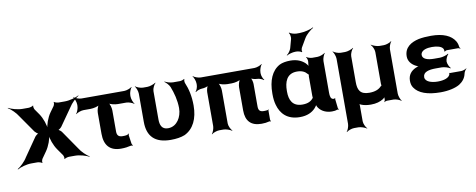

<svg xmlns="http://www.w3.org/2000/svg" viewBox="-140 -1209 4551 1835"><g transform="rotate(-10 2135.0 -292.0)"><path d="M235 -449 198 -502C192 -511 187 -533 191 -540L188 -542C183 -535 156 -528 144 -528H86C37 -528 -22 -546 -51 -562L-53 -559C-24 -543 21 -500 43 -463L160 -295C166 -287 188 -268 198 -268V-272C188 -272 166 -253 160 -245L36 -66C14 -28 -32 15 -60 31L-58 35C-30 18 30 0 78 0H136C148 0 175 7 180 14L184 12C179 5 185 -17 190 -25L235 -89C267 -134 292 -204 292 -243H288C288 -204 313 -134 345 -89L390 -25C395 -17 401 5 396 12L400 14C405 7 432 0 444 0H502C548 0 608 18 637 34L639 31C610 15 565 -28 543 -65L419 -245C414 -253 392 -272 382 -272V-268C392 -268 414 -287 420 -295L538 -463C560 -500 605 -543 634 -559L632 -562C603 -546 544 -528 496 -528H437C424 -528 397 -535 392 -542L389 -540C394 -533 387 -511 382 -503L343 -449C310 -403 286 -332 286 -293H290C290 -332 266 -404 235 -449Z M983 -105C941 -105 928 -125 928 -160V-365C928 -389 917 -429 904 -441L902 -439C914 -426 961 -415 991 -415H1072C1096 -415 1133 -401 1146 -389L1148 -391C1136 -404 1122 -441 1122 -465V-478C1122 -502 1136 -539 1148 -552L1146 -554C1133 -542 1096 -528 1072 -528H657C633 -528 596 -542 583 -554L581 -552C593 -539 607 -502 607 -478V-465C607 -441 593 -404 581 -391L583 -389C596 -401 633 -415 657 -415H725C755 -415 801 -426 813 -439L811 -441C798 -429 787 -389 787 -365V-162C787 -52 838 10 947 10C986 10 1016 5 1040 -1C1047 -3 1058 -1 1062 1L1064 -2C1060 -5 1054 -14 1053 -21L1041 -104C1041 -109 1044 -115 1045 -117L1042 -120C1033 -107 1013 -105 983 -105Z M1430 10C1484 10 1530 3 1567 -12C1655 -54 1701 -148 1701 -276C1701 -365 1684 -440 1657 -502C1653 -512 1653 -533 1658 -540L1655 -542C1649 -536 1625 -528 1614 -528H1547C1519 -528 1483 -540 1467 -550L1465 -546C1481 -536 1506 -509 1515 -488C1540 -424 1559 -354 1560 -276C1560 -231 1546 -188 1525 -159C1505 -131 1473 -104 1423 -104C1362 -104 1347 -151 1347 -203V-478C1347 -502 1365 -539 1380 -552L1377 -554C1361 -542 1321 -528 1297 -528H1255C1231 -528 1194 -542 1181 -554L1179 -552C1191 -539 1205 -502 1205 -478V-204C1205 -65 1276 10 1430 10Z M2311 9C2340 9 2364 6 2385 0C2390 -2 2398 0 2401 3L2403 0C2400 -3 2397 -12 2397 -17V-105C2397 -108 2400 -111 2401 -113L2397 -115C2396 -114 2394 -110 2391 -110C2381 -108 2368 -107 2355 -107C2315 -107 2301 -122 2301 -162V-379C2301 -399 2292 -433 2281 -444L2277 -441C2288 -430 2322 -421 2343 -421C2363 -421 2394 -409 2405 -398L2409 -401C2398 -412 2385 -443 2385 -464V-478C2385 -502 2399 -539 2411 -552L2409 -554C2396 -542 2359 -528 2335 -528H1815C1791 -528 1754 -542 1741 -554L1739 -552C1751 -539 1765 -502 1765 -478V-464C1765 -444 1753 -412 1742 -401L1745 -398C1756 -409 1788 -421 1808 -421C1828 -421 1863 -430 1874 -441L1871 -444C1860 -433 1851 -398 1851 -378V-50C1851 -26 1837 11 1825 24L1827 26C1840 14 1877 0 1901 0H1942C1966 0 2006 14 2022 26L2025 24C2010 11 1992 -26 1992 -50V-371C1992 -395 1981 -435 1968 -447L1966 -445C1978 -432 2025 -421 2055 -421H2097C2127 -421 2173 -432 2185 -445L2183 -447C2170 -435 2159 -395 2159 -371V-147C2159 -44 2209 9 2311 9Z M3029 -107 3032 -104 3028 -106C3001 -109 2997 -140 2997 -171V-478C2997 -502 3011 -539 3023 -552L3021 -554C3008 -542 2971 -528 2947 -528H2898C2880 -528 2852 -537 2843 -545L2839 -542C2848 -535 2854 -510 2852 -497C2850 -482 2846 -458 2851 -446L2855 -447C2851 -457 2838 -475 2827 -486C2795 -516 2751 -538 2685 -538C2643 -538 2606 -531 2580 -518C2500 -475 2462 -382 2462 -260V-250C2462 -212 2466 -177 2475 -146C2499 -59 2560 10 2684 10C2755 10 2802 -14 2834 -48C2845 -59 2857 -77 2858 -87H2853C2852 -77 2860 -58 2869 -47C2895 -11 2941 10 2994 10C3015 10 3030 8 3045 2C3049 1 3057 2 3060 4L3062 0C3059 -1 3054 -8 3054 -13L3044 -102C3043 -105 3046 -108 3047 -110L3044 -112C3043 -111 3040 -107 3038 -107ZM2834 -360V-171C2834 -165 2835 -159 2835 -153C2835 -153 2836 -149 2837 -149C2837 -149 2837 -153 2837 -153C2836 -153 2834 -149 2834 -149C2813 -121 2782 -104 2728 -104C2630 -104 2603 -172 2603 -250V-260C2603 -341 2628 -424 2729 -424C2778 -424 2807 -408 2827 -384C2828 -382 2838 -373 2839 -374L2837 -378C2836 -377 2834 -363 2834 -360ZM2729 -742 2705 -654C2699 -633 2677 -604 2661 -594L2664 -591C2680 -601 2719 -613 2747 -613H2759C2774 -613 2803 -605 2808 -598L2813 -600C2807 -607 2811 -631 2817 -642L2865 -724C2884 -757 2929 -795 2955 -809L2953 -813C2927 -798 2864 -782 2819 -782H2789C2768 -782 2732 -793 2722 -803L2717 -801C2727 -791 2733 -759 2729 -742Z M3510 -17C3510 -9 3506 3 3502 7L3504 10C3508 5 3520 0 3528 0H3592C3616 0 3653 14 3666 26L3668 24C3656 11 3642 -26 3642 -50V-478C3642 -502 3656 -539 3668 -552L3666 -554C3653 -542 3616 -528 3592 -528H3550C3526 -528 3486 -542 3470 -554L3468 -552C3483 -539 3500 -502 3500 -478V-169C3500 -166 3502 -152 3504 -151L3506 -154C3504 -155 3493 -147 3492 -144C3468 -119 3432 -104 3376 -104C3287 -104 3266 -152 3266 -226V-478C3266 -502 3283 -539 3298 -552L3296 -554C3280 -542 3240 -528 3216 -528H3174C3150 -528 3113 -542 3100 -554L3098 -552C3110 -539 3124 -502 3124 -478V153C3124 177 3110 214 3098 227L3100 229C3113 217 3150 203 3174 203H3216C3240 203 3280 217 3296 229L3298 227C3283 214 3266 177 3266 153V2C3266 -5 3265 -17 3262 -22L3258 -20C3261 -15 3271 -9 3279 -6C3305 5 3337 10 3372 10C3424 10 3463 -2 3494 -22C3502 -28 3512 -37 3514 -44L3512 -45C3509 -39 3509 -26 3510 -17Z M4040 -96C3981 -96 3918 -114 3918 -160C3918 -210 3975 -223 4041 -223H4098C4124 -223 4167 -210 4180 -199L4184 -202C4172 -213 4155 -247 4155 -269V-272C4155 -293 4172 -327 4184 -338L4180 -341C4167 -330 4124 -317 4098 -317H4041C3982 -317 3931 -332 3931 -373C3931 -380 3933 -387 3937 -394C3952 -419 3991 -431 4040 -431C4084 -431 4132 -422 4147 -395C4151 -389 4153 -372 4152 -367L4156 -366C4158 -370 4169 -376 4178 -376H4286C4293 -376 4301 -371 4304 -368L4308 -371C4304 -375 4298 -382 4298 -388C4296 -409 4290 -427 4280 -444C4244 -503 4169 -538 4050 -538C4006 -538 3966 -535 3930 -528C3854 -511 3788 -471 3788 -384C3788 -337 3818 -304 3854 -284C3865 -277 3884 -270 3894 -269V-273C3884 -274 3866 -268 3854 -262C3810 -242 3778 -207 3778 -149C3778 -124 3783 -101 3796 -82C3836 -21 3922 10 4050 10C4126 10 4194 -6 4234 -30C4266 -50 4295 -81 4304 -126C4307 -142 4320 -162 4330 -170L4328 -173C4318 -165 4293 -156 4276 -156H4167C4165 -156 4163 -158 4162 -159L4158 -157C4159 -156 4162 -153 4162 -151C4153 -111 4099 -96 4040 -96Z"/></g></svg>

Font: Asimov
Style: EdgeWide
Weight: 500
Designer: Google
Version: Version 2.000980: 2014